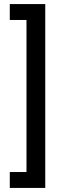

<svg xmlns="http://www.w3.org/2000/svg" viewBox="-20 -750 290 942"><path d="M202 -730V172H28V94H110V-652H28V-730Z"/></svg>

Font: Medium
Style: Regular
Weight: 500
Designer: Fernando Haro
Foundry: deFharo
Version: Version 1.787